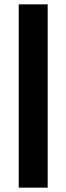

<svg xmlns="http://www.w3.org/2000/svg" viewBox="-20 -742 305 882"><path d="M66 120V-722H199V120Z"/></svg>

Font: TikTok Sans 24pt
Style: Bold
Weight: 700
Version: Version 4.000